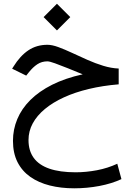

<svg xmlns="http://www.w3.org/2000/svg" viewBox="-20 -662 709 1019"><path d="M282.2 -642.1 211.4 -571.3 282.2 -500.5 353 -571.3ZM609.9 -298.3Q570.8 -299.8 528.3 -312.7Q485.8 -325.7 443.6 -344.5Q401.4 -363.3 362.1 -381.6Q322.8 -399.9 289.6 -412.1Q256.3 -424.3 231.9 -424.3Q174.3 -424.3 130.6 -395Q86.9 -365.7 51.8 -309.1L44.4 -297.4L119.1 -260.7L132.3 -277.3Q154.8 -305.7 178.2 -321Q201.7 -336.4 231.4 -336.4Q243.2 -336.4 272.2 -325.9Q301.3 -315.4 340.1 -299.8Q378.9 -284.2 418.9 -267.6Q326.2 -247.1 256.6 -212.2Q187 -177.2 140.9 -131.1Q94.7 -85 71.8 -30Q48.8 24.9 48.8 85.4Q48.8 150.9 73 198.5Q97.2 246.1 141.1 276.9Q185.1 307.6 244.4 322.5Q303.7 337.4 374 337.4Q441.9 337.4 507.6 325Q573.2 312.5 624.5 288.6L602.5 207Q552.2 230.5 494.4 241.5Q436.5 252.4 381.3 252.4Q297.9 252.4 242.2 233.2Q186.5 213.9 158.9 175.8Q131.3 137.7 131.3 81.1Q131.3 34.2 153.8 -7.3Q176.3 -48.8 218.5 -83.7Q260.7 -118.7 319.6 -145.5Q378.4 -172.4 451.9 -189.9Q525.4 -207.5 609.9 -214.4Z"/></svg>

Font: Vazirmatn
Style: Regular
Weight: 400
Designer: Saber Rastikerdar
Foundry: Saber Rastikerdar
Version: Version 33.003;September 2, 2022;FontCreator 14.0.0.2862 64-